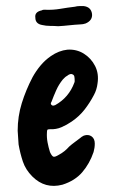

<svg xmlns="http://www.w3.org/2000/svg" viewBox="-20 -608 379 630"><path d="M38 -179Q38 -226 51.5 -269.5Q65 -313 87 -355Q98 -375 113 -393Q128 -411 147 -424Q173 -442 201 -445Q231 -447 255 -432Q279 -417 292 -391.5Q305 -366 300 -334Q299 -325 296 -315Q293 -305 288 -296Q275 -271 257.5 -248.5Q240 -226 215 -209Q199 -198 181.5 -190.5Q164 -183 144 -184Q137 -184 135.5 -182Q134 -180 134 -173Q133 -157 136 -141Q139 -125 144 -109Q150 -96 155 -94Q160 -92 173 -100Q192 -110 207 -127Q216 -135 225 -141.5Q234 -148 243 -155Q247 -159 255 -163Q270 -168 280.5 -160.5Q291 -153 291 -137Q291 -130 290 -123Q289 -116 287 -109Q274 -71 250 -43Q226 -15 185 -2Q128 13 86 -29Q64 -51 55 -78Q46 -105 41 -134Q40 -145 39.5 -156.5Q39 -168 38 -179ZM225 -344Q225 -351 224 -356.5Q223 -362 218 -364Q211 -368 200 -359Q196 -357 193 -354Q190 -351 186 -347Q173 -331 164.5 -312Q156 -293 149 -274Q144 -267 150 -263Q152 -261 155.5 -261.5Q159 -262 161 -263Q206 -288 224 -337Q225 -339 225 -341.5Q225 -344 225 -344ZM171 -522Q158 -523 144.5 -523Q131 -523 118 -526Q96 -530 96 -550Q93 -569 117 -574Q120 -576 123.5 -576Q127 -576 129 -576Q154 -575 177.5 -579Q201 -583 226 -586Q233 -588 240 -588Q247 -588 255 -588Q279 -585 282 -562Q284 -541 261 -531Q252 -528 244 -528Q225 -527 207 -525Q189 -523 171 -522Z"/></svg>

Font: Delicious Handrawn
Style: Regular
Weight: 400
Designer: Agung Rohmat
Foundry: Agung Rohmat
Version: Version 1.002; ttfautohint (v1.8.4.7-5d5b);gftools[0.9.27]